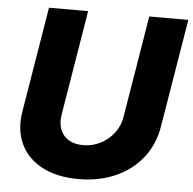

<svg xmlns="http://www.w3.org/2000/svg" viewBox="-52 -781 848 842"><g transform="rotate(5 371.5 -359.5)"><path d="M323.2 9.8Q229 9.8 163.6 -24.7Q98.1 -59.1 69.1 -120.8Q40 -182.6 53.2 -263.2L129.9 -727.5H302.2L226.1 -266.6Q219.7 -228 230.7 -199.7Q241.7 -171.4 267.3 -155.8Q293 -140.1 330.6 -140.1Q373 -140.1 408.4 -158.7Q443.8 -177.2 467.3 -208.3Q490.7 -239.3 497.1 -277.8L571.3 -727.5H743.2L664.6 -252.4Q651.4 -171.4 604.5 -112.3Q557.6 -53.2 485.4 -21.7Q413.1 9.8 323.2 9.8Z"/></g></svg>

Font: Inter 18pt ExtraBold
Style: Italic
Weight: 800
Italic angle: -9.3988°
Designer: Rasmus Andersson
Foundry: rsms
Version: Version 4.001;git-66647c0bb